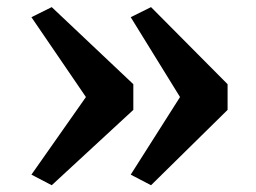

<svg xmlns="http://www.w3.org/2000/svg" viewBox="-20 -578 736 553"><path d="M415 -557.5 635.5 -335.5V-261.5L415 -44.5L356.5 -75L498.5 -298.5L356.5 -528.5ZM129 -557.5 364 -335.5V-261.5L129 -44.5L70.5 -75L227.5 -298.5L70.5 -528.5Z"/></svg>

Font: Merriweather Light 18pt
Style: Bold
Weight: 700
Version: Version 2.100